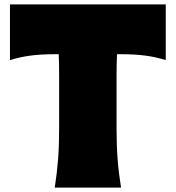

<svg xmlns="http://www.w3.org/2000/svg" viewBox="-20 -855 800 875"><path d="M229.5 0Q239.7 -65.4 244.6 -127.7Q249.5 -189.9 249.5 -269.5V-512.7Q249.5 -538.6 249 -562Q248.5 -585.4 247.6 -607.9H227.5Q165 -607.9 116.9 -601.3Q68.8 -594.7 25.4 -581.1V-835H735.4V-581.1Q692.4 -594.7 644.3 -601.3Q596.2 -607.9 533.7 -607.9H513.2Q512.2 -585.4 511.7 -562Q511.2 -538.6 511.2 -512.7V-269.5Q511.2 -189.9 516.1 -127.7Q521 -65.4 531.7 0Z"/></svg>

Font: Pinar DS1 Black
Style: Regular
Weight: 900
Designer: Amin Abedi
Version: Version 3.000